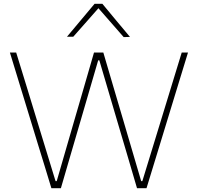

<svg xmlns="http://www.w3.org/2000/svg" viewBox="-20 -989 1039 1009"><path d="M250 0Q234 -53 215.5 -113.5Q197 -174 181 -225.5L113 -448Q95 -507.5 73 -579Q51 -650.5 32 -713H65Q91.5 -627.5 120.2 -533.5Q149 -439.5 175 -354L272 -37H278L371 -358Q387 -413 404.8 -474Q422.5 -535 440.2 -596.2Q458 -657.5 474 -713H523Q548 -627.5 575.2 -535.2Q602.5 -443 628 -356.5L722 -37H728L826.5 -358.5Q852 -442 880.8 -536Q909.5 -630 935 -713H968Q948.5 -649.5 927.2 -579.8Q906 -510 887.5 -450L819 -225.5Q802.5 -172 784.2 -111.8Q766 -51.5 750 0H700Q675.5 -84 647.8 -177.8Q620 -271.5 596 -353L502 -672H496L403 -353Q379 -271 351.5 -176.8Q324 -82.5 300 0ZM630 -794Q595 -834.5 560.5 -873.5Q526 -912.5 490.5 -953.5H504Q468.5 -913 434.5 -874.5Q400.5 -836 365 -796H332Q368 -839 404.2 -882.2Q440.5 -925.5 477 -969H518Q554 -925.5 590.2 -882Q626.5 -838.5 663 -795Z"/></svg>

Font: Commissioner Thin
Style: Regular
Weight: 100
Designer: Kostas Bartsokas
Foundry: Kostas Bartsokas
Version: Version 1.001;gftools[0.9.23]